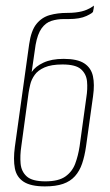

<svg xmlns="http://www.w3.org/2000/svg" viewBox="-20 -658 392 685"><path d="M140 7Q90 7 64.5 -9.5Q39 -26 33 -57.5Q27 -89 33 -134L84 -500Q91 -549 110 -572.5Q129 -596 157 -604Q185 -612 220 -612Q236 -612 249 -613.5Q262 -615 272 -617.5Q282 -620 290 -623.5Q298 -627 304 -630.5Q310 -634 315 -638Q315 -634 314.5 -629.5Q314 -625 312 -617Q312 -612 288.5 -601Q265 -590 225 -590H207Q184 -590 163.5 -583.5Q143 -577 128.5 -557Q114 -537 107 -498L93 -401Q106 -421 135 -434.5Q164 -448 207 -448Q256 -448 280.5 -432Q305 -416 311.5 -386.5Q318 -357 312 -315L287 -136Q282 -101 273 -74.5Q264 -48 247.5 -29.5Q231 -11 205 -2Q179 7 140 7ZM142 -11Q189 -11 213.5 -28.5Q238 -46 248.5 -74.5Q259 -103 264 -136L288 -310Q293 -341 290.5 -367.5Q288 -394 269 -411Q250 -428 203 -428Q163 -428 139 -417.5Q115 -407 103.5 -390.5Q92 -374 88 -357Q84 -340 82 -327L56 -136Q51 -103 53.5 -74.5Q56 -46 75.5 -28.5Q95 -11 142 -11Z"/></svg>

Font: Alumni Sans SC Thin
Style: Italic
Weight: 100
Italic angle: -8°
Designer: Robert E. Leuschke
Foundry: Robert E. Leuschke
Version: Version 1.016